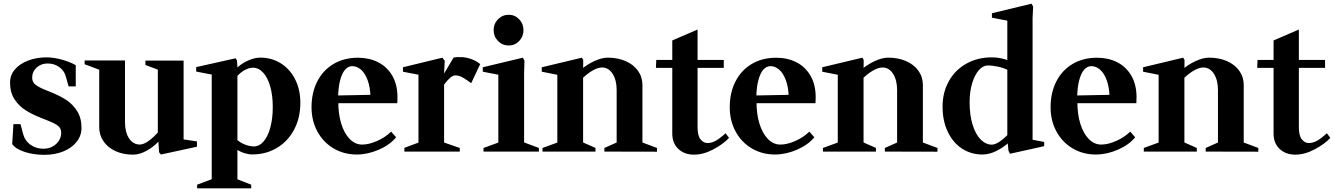

<svg xmlns="http://www.w3.org/2000/svg" viewBox="-20 -833 7330 1055"><path d="M47 -41.8 53.8 -150.8H92.6L107.6 -95.2Q117 -59.4 147.5 -37.6Q178 -15.8 218 -15.8Q259.8 -15.8 288 -41.6Q316.2 -67.4 316.2 -104Q316.2 -128.6 297.7 -142.5Q279.2 -156.4 240.2 -171.4L207.8 -184.2Q156.8 -204.4 120.7 -227.1Q84.6 -249.8 59.9 -287.2Q35.2 -324.6 35.2 -380Q35.2 -420 61.5 -451.1Q87.8 -482.2 133.8 -500Q179.8 -517.8 236 -517.8Q274.2 -517.8 318.6 -505.7Q363 -493.6 396.2 -475V-358.2H357L341 -414.8Q332 -446 304.7 -465.1Q277.4 -484.2 242 -484.2Q205.6 -484.2 181.2 -461.7Q156.8 -439.2 156.8 -406Q156.8 -381.8 174.8 -367.7Q192.8 -353.6 230.8 -338.2L261.8 -325.8Q311.2 -305.6 345.6 -282.9Q380 -260.2 403.9 -222.5Q427.8 -184.8 427.8 -130Q427.8 -87.4 401 -53.6Q374.2 -19.8 327.7 -1Q281.2 17.8 224 17.8Q163.2 17.8 113.5 1.1Q63.8 -15.6 47 -41.8Z M525.2 -134V-458.4L533.2 -447L445 -480V-500.6H666.8V-162Q666.8 -107 689 -72.9Q711.2 -38.8 748 -38.8Q769.2 -38.8 797.1 -58.9Q825 -79 851.4 -110L847.2 -97V-458.4L855.2 -447.4L779 -476V-500H988.8V-59L980.4 -68.2L1062.2 -56V-26.8L864.2 16L854.2 4L849.6 -63.4L854.2 -58.8Q825 -26.4 785.8 -4.8Q746.6 16.8 711 16.8Q657.2 16.8 615 -2.5Q572.8 -21.8 549 -56.1Q525.2 -90.4 525.2 -134Z M1278.8 -13.2 1284.6 -17.4V160.2L1277 149.2L1360.4 181.8V201.8H1063.2V181.8L1151.4 148.8L1143.4 160.2V-431.4L1151.8 -421.6L1058 -439.8V-464.2L1274.6 -512.8L1282.2 -500.8L1285.4 -453.6L1279.6 -457.8Q1306.8 -484.2 1342.9 -500.3Q1379 -516.4 1409.6 -516.4Q1473.4 -516.4 1523.6 -484.7Q1573.8 -453 1602.1 -396.5Q1630.4 -340 1630.4 -268Q1630.4 -186 1596.5 -121.5Q1562.6 -57 1502.3 -20.7Q1442 15.6 1365.6 15.6Q1345.8 15.6 1322 8.1Q1298.2 0.6 1278.8 -13.2ZM1374.6 -28.4Q1404.8 -28.4 1428.6 -56Q1452.4 -83.6 1465.6 -133Q1478.8 -182.4 1478.8 -245Q1478.8 -308 1465.1 -357Q1451.4 -406 1426.4 -433.5Q1401.4 -461 1369.6 -461Q1348 -461 1323.2 -447.1Q1298.4 -433.2 1280.8 -411.4L1284.6 -424.8V-54.4L1279.2 -67.8Q1300.2 -48.6 1326.7 -38.5Q1353.2 -28.4 1374.6 -28.4Z M1691.8 -244Q1691.8 -323.8 1723.4 -385.6Q1755 -447.4 1812.7 -481.6Q1870.4 -515.8 1947.6 -515.8Q2008.8 -515.8 2057.8 -491Q2106.8 -466.2 2135.4 -417.2Q2164 -368.2 2164 -299.2Q2164 -276 2163 -266H1824.6L1839 -277.8Q1838.2 -208.4 1854.8 -154.2Q1871.4 -100 1901.5 -69.3Q1931.6 -38.6 1969.6 -38.6Q2007.6 -38.6 2052.6 -58.6Q2097.6 -78.6 2129.2 -109.8L2156.6 -78.8Q2122.8 -37.2 2061.8 -10.6Q2000.8 16 1939.6 16Q1870.2 16 1813.4 -17.3Q1756.6 -50.6 1724.2 -110.1Q1691.8 -169.6 1691.8 -244ZM1823.2 -308.2 2030.8 -312.2 2016 -297.6Q2014.4 -354.6 1999.7 -393.5Q1985 -432.4 1962.7 -451Q1940.4 -469.6 1915.6 -469.6Q1893.8 -469.6 1876.6 -450.6Q1859.4 -431.6 1849 -392.1Q1838.6 -352.6 1837.6 -294Z M2202 -20.6 2287.4 -52.6 2279.4 -41.6V-430.6L2287.8 -420.8L2194 -439V-463.4L2410.6 -516L2423.8 -499.4L2419.6 -418.6L2414.8 -419.8L2472.6 -517Q2491 -520.4 2516.5 -519.2Q2542 -518 2568.8 -508.8Q2595.6 -499.6 2618.6 -480.8L2569.2 -376L2552.8 -387.6Q2529.8 -404.4 2514 -411.6Q2498.2 -418.8 2481.4 -418.8Q2469.6 -418.8 2455.2 -407.1Q2440.8 -395.4 2422 -370.4Q2415.6 -363.8 2406.8 -353.2L2420.2 -375.4V-41.6L2412.2 -52.6L2506.4 -20V0H2202Z M2636.8 -20 2726.2 -52.6 2718.2 -29.6V-442.6L2726.6 -420.8L2632.8 -439V-463.4L2853 -516L2861.8 -499.8L2859.8 -429.8V-30L2851.8 -53.4L2941.2 -20V0H2636.8ZM2692.4 -667.4Q2692.4 -702.4 2716.5 -727.1Q2740.6 -751.8 2775.5 -751.8Q2809.2 -751.8 2832.8 -727.1Q2856.4 -702.4 2856.4 -667.4Q2856.4 -632.4 2832.8 -607.7Q2809.2 -583 2775.5 -583Q2740.6 -583 2716.5 -607.7Q2692.4 -632.4 2692.4 -667.4Z M2961 -20 3055.2 -54.4 3042.4 -37.4V-434.2L3061 -418.4L2957 -439V-463.4L3177.2 -516L3184.8 -504L3184 -445.4L3171.4 -449.4Q3203.8 -477.8 3244.9 -497Q3286 -516.2 3319.2 -516.2Q3374.4 -516.2 3417.9 -497.2Q3461.4 -478.2 3485.7 -443.9Q3510 -409.6 3510 -366V-36.8L3500.2 -53.6L3590.2 -20V0.6L3301 0V-20L3383 -56.4L3368.4 -35V-338Q3368.4 -393.2 3346.1 -427.7Q3323.8 -462.2 3288.2 -462.2Q3263.6 -462.2 3232.1 -443.1Q3200.6 -424 3173.2 -395L3184 -422.6V-35L3171.2 -55.8L3252.2 -20V0H2961Z M3674 -99V-468.6L3682.8 -460.2H3584.2L3586 -503.8H3682.8L3674 -495.4V-610.8L3813 -670.8V-495.4L3804.6 -503.8H3957V-460.2H3804.6L3813 -468.6V-134Q3813 -86.8 3829.5 -67Q3846 -47.2 3866.2 -47.2H3871.2Q3889 -47.4 3910.6 -58.4Q3932.2 -69.4 3967 -100.8L3986 -75.2Q3954 -41 3899.4 -12.1Q3844.8 16.8 3793.2 16.8Q3740.8 16.8 3707.4 -14.6Q3674 -46 3674 -99Z M3989.8 -244Q3989.8 -323.8 4021.4 -385.6Q4053 -447.4 4110.7 -481.6Q4168.4 -515.8 4245.6 -515.8Q4306.8 -515.8 4355.8 -491Q4404.8 -466.2 4433.4 -417.2Q4462 -368.2 4462 -299.2Q4462 -276 4461 -266H4122.6L4137 -277.8Q4136.2 -208.4 4152.8 -154.2Q4169.4 -100 4199.5 -69.3Q4229.6 -38.6 4267.6 -38.6Q4305.6 -38.6 4350.6 -58.6Q4395.6 -78.6 4427.2 -109.8L4454.6 -78.8Q4420.8 -37.2 4359.8 -10.6Q4298.8 16 4237.6 16Q4168.2 16 4111.4 -17.3Q4054.6 -50.6 4022.2 -110.1Q3989.8 -169.6 3989.8 -244ZM4121.2 -308.2 4328.8 -312.2 4314 -297.6Q4312.4 -354.6 4297.7 -393.5Q4283 -432.4 4260.7 -451Q4238.4 -469.6 4213.6 -469.6Q4191.8 -469.6 4174.6 -450.6Q4157.4 -431.6 4147 -392.1Q4136.6 -352.6 4135.6 -294Z M4502 -20 4596.2 -54.4 4583.4 -37.4V-434.2L4602 -418.4L4498 -439V-463.4L4718.2 -516L4725.8 -504L4725 -445.4L4712.4 -449.4Q4744.8 -477.8 4785.9 -497Q4827 -516.2 4860.2 -516.2Q4915.4 -516.2 4958.9 -497.2Q5002.4 -478.2 5026.7 -443.9Q5051 -409.6 5051 -366V-36.8L5041.2 -53.6L5131.2 -20V0.6L4842 0V-20L4924 -56.4L4909.4 -35V-338Q4909.4 -393.2 4887.1 -427.7Q4864.8 -462.2 4829.2 -462.2Q4804.6 -462.2 4773.1 -443.1Q4741.6 -424 4714.2 -395L4725 -422.6V-35L4712.2 -55.8L4793.2 -20V0H4502Z M5521.2 -5 5516.8 -53 5523 -49.2Q5489 -19.8 5451.6 -1.9Q5414.2 16 5377.8 16Q5316.2 16 5266.5 -16.2Q5216.8 -48.4 5188 -108.4Q5159.2 -168.4 5159.2 -248Q5159.2 -324.8 5193.5 -386.6Q5227.8 -448.4 5289.6 -483.1Q5351.4 -517.8 5430 -517.8Q5476.4 -517.8 5520.8 -501L5515 -495V-727.4L5524.2 -717.6L5430.4 -735.8V-760.2L5648.2 -812.8L5657 -796.6L5653.8 -733.8V-57L5645.4 -66.8L5717.6 -53V-29.8L5529.8 11.8ZM5521 -96 5515 -82.2V-458L5522.4 -446Q5496.8 -459.4 5465.9 -466.3Q5435 -473.2 5407.2 -473.2Q5381.6 -473.2 5358.8 -447.6Q5336 -422 5321.9 -376Q5307.8 -330 5307.8 -271Q5307.8 -199.4 5324.6 -146.4Q5341.4 -93.4 5369.3 -65.8Q5397.2 -38.2 5429.8 -38.2Q5447 -38.2 5470.5 -53.4Q5494 -68.6 5521 -96Z M5752.8 -244Q5752.8 -323.8 5784.4 -385.6Q5816 -447.4 5873.7 -481.6Q5931.4 -515.8 6008.6 -515.8Q6069.8 -515.8 6118.8 -491Q6167.8 -466.2 6196.4 -417.2Q6225 -368.2 6225 -299.2Q6225 -276 6224 -266H5885.6L5900 -277.8Q5899.2 -208.4 5915.8 -154.2Q5932.4 -100 5962.5 -69.3Q5992.6 -38.6 6030.6 -38.6Q6068.6 -38.6 6113.6 -58.6Q6158.6 -78.6 6190.2 -109.8L6217.6 -78.8Q6183.8 -37.2 6122.8 -10.6Q6061.8 16 6000.6 16Q5931.2 16 5874.4 -17.3Q5817.6 -50.6 5785.2 -110.1Q5752.8 -169.6 5752.8 -244ZM5884.2 -308.2 6091.8 -312.2 6077 -297.6Q6075.4 -354.6 6060.7 -393.5Q6046 -432.4 6023.7 -451Q6001.4 -469.6 5976.6 -469.6Q5954.8 -469.6 5937.6 -450.6Q5920.4 -431.6 5910 -392.1Q5899.6 -352.6 5898.6 -294Z M6265 -20 6359.2 -54.4 6346.4 -37.4V-434.2L6365 -418.4L6261 -439V-463.4L6481.2 -516L6488.8 -504L6488 -445.4L6475.4 -449.4Q6507.8 -477.8 6548.9 -497Q6590 -516.2 6623.2 -516.2Q6678.4 -516.2 6721.9 -497.2Q6765.4 -478.2 6789.7 -443.9Q6814 -409.6 6814 -366V-36.8L6804.2 -53.6L6894.2 -20V0.6L6605 0V-20L6687 -56.4L6672.4 -35V-338Q6672.4 -393.2 6650.1 -427.7Q6627.8 -462.2 6592.2 -462.2Q6567.6 -462.2 6536.1 -443.1Q6504.6 -424 6477.2 -395L6488 -422.6V-35L6475.2 -55.8L6556.2 -20V0H6265Z M6978 -99V-468.6L6986.8 -460.2H6888.2L6890 -503.8H6986.8L6978 -495.4V-610.8L7117 -670.8V-495.4L7108.6 -503.8H7261V-460.2H7108.6L7117 -468.6V-134Q7117 -86.8 7133.5 -67Q7150 -47.2 7170.2 -47.2H7175.2Q7193 -47.4 7214.6 -58.4Q7236.2 -69.4 7271 -100.8L7290 -75.2Q7258 -41 7203.4 -12.1Q7148.8 16.8 7097.2 16.8Q7044.8 16.8 7011.4 -14.6Q6978 -46 6978 -99Z"/></svg>

Font: Wittgenstein
Style: Regular
Weight: 400
Designer: Jörg Drees
Foundry: Jörg Drees
Version: Version 1.003;Glyphs 3.1.2 (3151)